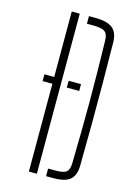

<svg xmlns="http://www.w3.org/2000/svg" viewBox="-121 -864 650 927"><g transform="rotate(15 204.0 -400.0)"><path d="M70 -473H142V-439H70ZM191 -473H253V-439H191ZM119 0V-800H159V0ZM205 0V-38H244Q283 -38 296.8 -49.8Q310.5 -61.5 311 -93Q313 -183.5 314 -257.2Q315 -331 315 -400Q315 -469 314 -542.8Q313 -616.5 311 -707Q310.5 -738.5 295 -750.2Q279.5 -762 235 -762H205V-800H235Q296.5 -800 323.5 -778.2Q350.5 -756.5 351 -707Q352.5 -597 353 -498.2Q353.5 -399.5 353 -301Q352.5 -202.5 351 -93Q350.5 -43.5 325.5 -21.8Q300.5 0 244 0Z"/></g></svg>

Font: Big Shoulders Stencil Text Thin Thin
Style: Regular
Weight: 250
Version: Version 2.001